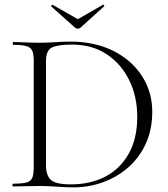

<svg xmlns="http://www.w3.org/2000/svg" viewBox="-20 -807 728 831"><path d="M297 4Q269 4 228 1Q187 -2 152 -2Q120 -2 90 -1Q60 0 36 0Q34 0 34 -6Q34 -12 36 -12Q74 -12 93.5 -17Q113 -22 119.5 -37Q126 -52 126 -81V-544Q126 -573 119.5 -587.5Q113 -602 94 -607.5Q75 -613 37 -613Q35 -613 35 -619Q35 -625 37 -625Q61 -625 90.5 -623.5Q120 -622 152 -622Q184 -622 220.5 -624.5Q257 -627 283 -627Q390 -627 470 -587Q550 -547 594.5 -478Q639 -409 639 -323Q639 -248 612 -187.5Q585 -127 537.5 -84.5Q490 -42 428 -19Q366 4 297 4ZM287 -9Q371 -9 435.5 -42.5Q500 -76 537 -141.5Q574 -207 574 -301Q574 -389 539.5 -459.5Q505 -530 442 -572Q379 -614 292 -614Q231 -614 205 -601.5Q179 -589 179 -542V-92Q179 -49 199.5 -29Q220 -9 287 -9ZM305 -687 202 -779Q200 -781 203.5 -784Q207 -787 208 -786L317 -724L425 -786Q427 -788 430 -784.5Q433 -781 430 -779L328 -687Q324 -683 317 -683Q310 -683 305 -687Z"/></svg>

Font: Cormorant Infant Light
Style: Regular
Weight: 300
Designer: Christian Thalmann (Catharsis Fonts)
Foundry: Catharsis Fonts
Version: Version 4.001